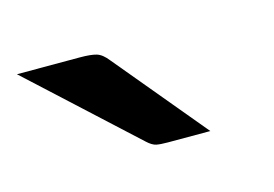

<svg xmlns="http://www.w3.org/2000/svg" viewBox="-81 -990 400 280"><g transform="rotate(-15 119.0 -849.5)"><path d="M53 -926Q69.5 -926 78 -923.5Q86.5 -921 95 -910L209 -773H145Q134 -773 127.8 -774.2Q121.5 -775.5 114 -782.5L-42 -926Z"/></g></svg>

Font: Lato
Style: Regular
Weight: 400
Designer: Lukasz Dziedzic with Adam Twardoch and Botio Nikoltchev
Foundry: tyPoland Lukasz Dziedzic
Version: Version 2.015; 2015-08-06; http://www.latofonts.com/